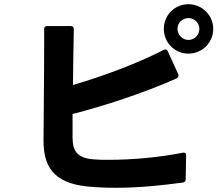

<svg xmlns="http://www.w3.org/2000/svg" viewBox="-20 -875 1040 913"><path d="M876 -620C941 -620 994 -672 994 -738C994 -802 941 -855 876 -855C811 -855 759 -803 759 -738C759 -672 811 -620 876 -620ZM187 -208C187 -88 229 -5 397 12C441 16 486 18 531 18C639 18 748 7 850 -7C858 -8 863 -13 863 -22L865 -136C866 -145 861 -149 854 -149H850C736 -126 603 -115 499 -115C474 -115 451 -115 430 -117C351 -122 325 -152 325 -222V-333C468 -369 665 -433 817 -501C825 -505 829 -510 829 -515C829 -517 829 -519 828 -521L778 -631C775 -637 771 -640 767 -640C764 -640 762 -639 759 -638C636 -575 473 -513 327 -471C328 -557 329 -651 331 -737C331 -746 326 -751 317 -751H204C195 -751 190 -746 190 -737V-654C190 -495 187 -302 187 -208ZM824 -738C824 -766 848 -789 876 -789C905 -789 928 -766 928 -738C928 -709 905 -685 876 -685C848 -685 824 -709 824 -738Z"/></svg>

Font: LINE Seed JP App_OTF Bold
Style: Regular
Weight: 700
Designer: LINE & Fontrix & Fontworks
Version: Version 1.009